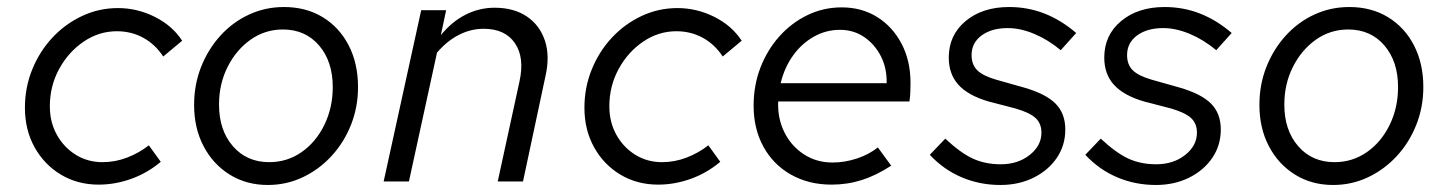

<svg xmlns="http://www.w3.org/2000/svg" viewBox="-20 -517 4127 547"><path d="M261 9Q201 9 153.5 -19.5Q106 -48 78.5 -97.5Q51 -147 51 -210Q51 -268 72 -319.5Q93 -371 129.5 -410Q166 -449 214 -471.5Q262 -494 316 -494Q371 -494 421 -469Q471 -444 499 -401L445 -356Q422 -391 388 -409.5Q354 -428 313 -428Q262 -428 218.5 -398.5Q175 -369 148.5 -320.5Q122 -272 122 -214Q122 -169 142 -133Q162 -97 196 -76Q230 -55 272 -55Q308 -55 342 -68Q376 -81 404 -103L438 -56Q400 -24 354 -7.5Q308 9 261 9Z M743 10Q682 10 634.5 -19.5Q587 -49 560 -100.5Q533 -152 533 -218Q533 -276 553 -326.5Q573 -377 608 -415.5Q643 -454 689.5 -475.5Q736 -497 789 -497Q852 -497 899.5 -468Q947 -439 973.5 -387.5Q1000 -336 1000 -269Q1000 -212 980 -161.5Q960 -111 924.5 -72.5Q889 -34 842.5 -12Q796 10 743 10ZM747 -55Q798 -55 839 -83.5Q880 -112 904 -161Q928 -210 928 -269Q928 -342 889 -387.5Q850 -433 786 -433Q735 -433 694 -404Q653 -375 628.5 -326.5Q604 -278 604 -219Q604 -146 643.5 -100.5Q683 -55 747 -55Z M1073 0 1180 -488H1251L1236 -417Q1268 -456 1307 -475.5Q1346 -495 1389 -495Q1444 -495 1481 -470Q1518 -445 1532.5 -401Q1547 -357 1534 -300L1470 0H1398L1460 -285Q1475 -353 1447 -394Q1419 -435 1358 -435Q1321 -435 1287 -417.5Q1253 -400 1225 -367L1145 0Z M1855 9Q1795 9 1747.5 -19.5Q1700 -48 1672.5 -97.5Q1645 -147 1645 -210Q1645 -268 1666 -319.5Q1687 -371 1723.5 -410Q1760 -449 1808 -471.5Q1856 -494 1910 -494Q1965 -494 2015 -469Q2065 -444 2093 -401L2039 -356Q2016 -391 1982 -409.5Q1948 -428 1907 -428Q1856 -428 1812.5 -398.5Q1769 -369 1742.5 -320.5Q1716 -272 1716 -214Q1716 -169 1736 -133Q1756 -97 1790 -76Q1824 -55 1866 -55Q1902 -55 1936 -68Q1970 -81 1998 -103L2032 -56Q1994 -24 1948 -7.5Q1902 9 1855 9Z M2349 9Q2284 9 2233.5 -19.5Q2183 -48 2155 -99Q2127 -150 2127 -216Q2127 -274 2146.5 -324.5Q2166 -375 2200.5 -413.5Q2235 -452 2280.5 -474Q2326 -496 2378 -496Q2435 -496 2479 -468.5Q2523 -441 2548.5 -392.5Q2574 -344 2574 -281Q2574 -268 2573.5 -255Q2573 -242 2571 -228H2197Q2195 -180 2214.5 -140.5Q2234 -101 2270 -77.5Q2306 -54 2352 -54Q2387 -54 2421.5 -65.5Q2456 -77 2481 -97L2519 -45Q2476 -17 2435 -4Q2394 9 2349 9ZM2204 -280H2506Q2507 -323 2489.5 -357Q2472 -391 2442 -411.5Q2412 -432 2373 -432Q2333 -432 2298.5 -412.5Q2264 -393 2239.5 -359Q2215 -325 2204 -280Z M2830 10Q2771 10 2719.5 -12Q2668 -34 2629 -76L2673 -122Q2717 -81 2752 -65Q2787 -49 2831 -49Q2880 -49 2913.5 -75.5Q2947 -102 2947 -139Q2947 -165 2930.5 -180.5Q2914 -196 2873 -208L2796 -228Q2738 -245 2710.5 -275.5Q2683 -306 2683 -353Q2683 -417 2731 -457Q2779 -497 2855 -497Q2908 -497 2955.5 -478.5Q3003 -460 3046 -423L3002 -374Q2966 -404 2926.5 -420.5Q2887 -437 2851 -437Q2805 -437 2776.5 -416Q2748 -395 2748 -360Q2748 -333 2764 -317Q2780 -301 2818 -290L2896 -268Q2959 -250 2987 -222Q3015 -194 3015 -148Q3015 -103 2991 -67.5Q2967 -32 2925 -11Q2883 10 2830 10Z M3273 10Q3214 10 3162.5 -12Q3111 -34 3072 -76L3116 -122Q3160 -81 3195 -65Q3230 -49 3274 -49Q3323 -49 3356.5 -75.5Q3390 -102 3390 -139Q3390 -165 3373.5 -180.5Q3357 -196 3316 -208L3239 -228Q3181 -245 3153.5 -275.5Q3126 -306 3126 -353Q3126 -417 3174 -457Q3222 -497 3298 -497Q3351 -497 3398.5 -478.5Q3446 -460 3489 -423L3445 -374Q3409 -404 3369.5 -420.5Q3330 -437 3294 -437Q3248 -437 3219.5 -416Q3191 -395 3191 -360Q3191 -333 3207 -317Q3223 -301 3261 -290L3339 -268Q3402 -250 3430 -222Q3458 -194 3458 -148Q3458 -103 3434 -67.5Q3410 -32 3368 -11Q3326 10 3273 10Z M3778 10Q3717 10 3669.5 -19.5Q3622 -49 3595 -100.5Q3568 -152 3568 -218Q3568 -276 3588 -326.5Q3608 -377 3643 -415.5Q3678 -454 3724.5 -475.5Q3771 -497 3824 -497Q3887 -497 3934.5 -468Q3982 -439 4008.5 -387.5Q4035 -336 4035 -269Q4035 -212 4015 -161.5Q3995 -111 3959.5 -72.5Q3924 -34 3877.5 -12Q3831 10 3778 10ZM3782 -55Q3833 -55 3874 -83.5Q3915 -112 3939 -161Q3963 -210 3963 -269Q3963 -342 3924 -387.5Q3885 -433 3821 -433Q3770 -433 3729 -404Q3688 -375 3663.5 -326.5Q3639 -278 3639 -219Q3639 -146 3678.5 -100.5Q3718 -55 3782 -55Z"/></svg>

Font: Red Hat Text
Style: Italic
Weight: 300
Italic angle: -12°
Designer: Pentagram, MCKL
Foundry: Pentagram, MCKL
Version: Version 1.023